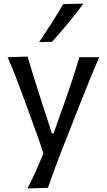

<svg xmlns="http://www.w3.org/2000/svg" viewBox="-20 -846 597 1073"><path d="M133.8 207Q158.7 158.2 180.7 109.4Q202.6 60.5 222.7 11.7Q206.1 -41 186.5 -95Q167 -148.9 148.4 -199.2L113.8 -294.4Q92.8 -351.1 70.1 -410.6Q47.4 -470.2 22.9 -526.4L134.3 -529.8Q153.8 -462.9 173.8 -398.7Q193.8 -334.5 215.8 -267.6L270 -100.6H279.3L338.9 -267.6Q361.8 -333 383.3 -397.2Q404.8 -461.4 423.3 -526.4H534.7Q515.6 -483.4 499.3 -443.8Q482.9 -404.3 463.9 -356.9Q444.8 -309.6 418.5 -243.7L360.4 -95.2Q320.3 5.4 293.9 75.9Q267.6 146.5 248 203.6ZM198.7 -610.8Q234.9 -664.6 268.8 -717.3Q302.7 -770 333 -823.2L445.8 -825.7Q406.2 -771 361.8 -717.8Q317.4 -664.6 271 -612.3Z"/></svg>

Font: Pinar DS1 Medium
Style: Regular
Weight: 500
Designer: Amin Abedi
Version: Version 3.000